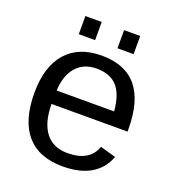

<svg xmlns="http://www.w3.org/2000/svg" viewBox="-128 -785 811 895"><g transform="rotate(20 278.0 -337.5)"><path d="M512 -246H135Q135 -155 172.5 -105.5Q210 -56 282 -56Q392 -56 420 -137L498 -115Q450 10 282 10Q164 10 103 -60.5Q42 -131 42 -268Q42 -398 103.5 -468Q165 -538 279 -538Q512 -538 512 -257ZM136 -313H421Q414 -396 379 -434.5Q344 -473 277 -473Q213 -473 176 -430.5Q139 -388 136 -313ZM415 -595H335V-685H415ZM224 -595H143V-685H224Z"/></g></svg>

Font: Libra Sans
Style: Regular
Weight: 400
Foundry: Context Ltd
Version: Version 1.002